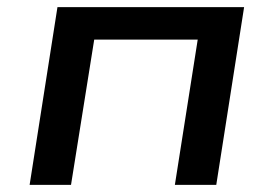

<svg xmlns="http://www.w3.org/2000/svg" viewBox="-20 -518 767 538"><path d="M63 0 141 -498H664L586 0H470L534 -407H244L179 0Z"/></svg>

Font: Nunito Sans 7pt SemiExpanded SemiBold
Style: Italic
Weight: 600
Width: 6
Italic angle: -9°
Designer: Vernon Adams
Foundry: Vernon Adams
Version: Version 3.101;gftools[0.9.27]